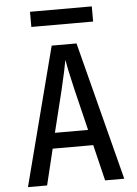

<svg xmlns="http://www.w3.org/2000/svg" viewBox="-60 -963 721 1009"><g transform="rotate(-5 300.0 -458.5)"><path d="M463 -837V-917H137V-837ZM147 0 193 -190H407L453 0H554L366 -730H235L46 0ZM266 -491C285 -570 297 -629 300 -649C303 -629 315 -570 334 -490L387 -272H212Z"/></g></svg>

Font: Tekne LDO Medium
Style: Regular
Weight: 500
Monospace: yes
Designer: Alessio Laiso, Mario Rullo, Paolo Rosset
Foundry: Alessio Laiso
Version: Version 1.000;hotconv 1.0.109;makeotfexe 2.5.65596